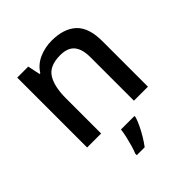

<svg xmlns="http://www.w3.org/2000/svg" viewBox="-208 -688 1047 1047"><g transform="rotate(-45 315.5 -164.0)"><path d="M358 -549Q451 -549 501.5 -502.5Q552 -456 552 -351V0H444V-335Q444 -398 418 -429Q392 -460 335 -460Q253 -460 222 -411.5Q191 -363 191 -271V0H83V-539H168L183 -467H189Q215 -509 261 -529Q307 -549 358 -549ZM387 70Q381 90 368.5 116.5Q356 143 340 170Q324 197 306 221H245V209Q253 191 260.5 164.5Q268 138 274.5 110Q281 82 283 61H387Z"/></g></svg>

Font: Noto Sans Nag Mundari Medium
Style: Regular
Weight: 500
Version: Version 1.000